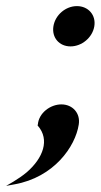

<svg xmlns="http://www.w3.org/2000/svg" viewBox="-39 -469 330 629"><path d="M-19 140 8 135C138 112 208 11 219 -61C225 -98 199 -127 162 -127C126 -127 88 -99 85 -61L84 -59L85 -57C125 -11 102 49 49 95C36 106 20 117 5 126ZM136 -383C130 -346 155 -317 192 -317C229 -317 264 -346 270 -383C276 -420 250 -449 213 -449C176 -449 142 -420 136 -383Z"/></svg>

Font: Charger Pro
Style: BdExtObl
Weight: 700
Designer: Jasper
Foundry: Cannot Into Space Fonts
Version: Version 1.09